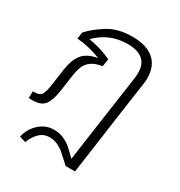

<svg xmlns="http://www.w3.org/2000/svg" viewBox="-186 -699 986 1053"><g transform="rotate(30 307.5 -172.0)"><path d="M531 -414Q531 -396 528 -376L493 -131L475 0L443 227H384Q344 190 324.5 173Q305 156 281.5 145Q258 134 230 134Q192 134 166 160Q140 186 126 224L86 212Q100 156 139.5 121Q179 86 231 86Q265 86 292.5 98.5Q320 111 337.5 126Q355 141 391 177L416 0L470 -377Q473 -397 473 -412Q473 -469 440.5 -496Q408 -523 344 -523Q229 -523 149 -441Q228 -428 293 -397L286 -349Q242 -342 218 -324.5Q194 -307 183.5 -281Q173 -255 167 -212L153 -113Q144 -53 122 -23.5Q100 6 44 6Q31 6 22 5L23 -38H32Q66 -38 77.5 -56Q89 -74 96 -126L110 -225Q119 -289 147 -326Q175 -363 242 -375Q167 -405 90 -411L96 -452Q133 -494 195 -532.5Q257 -571 347 -571Q437 -571 484 -530.5Q531 -490 531 -414Z"/></g></svg>

Font: FiraGO Light
Style: Italic
Weight: 300
Italic angle: -8°
Designer: bBox Type GmbH
Foundry: bBox Type GmbH
Version: Version 1.001